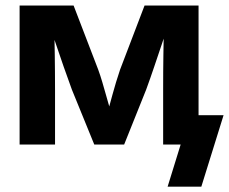

<svg xmlns="http://www.w3.org/2000/svg" viewBox="-20 -536 849 712"><path d="M52.7 0V-515.6H252.9L344.2 -277.8Q352.5 -254.9 359.4 -231.4Q366.2 -208 372.8 -184.8Q379.4 -161.6 385.5 -140.1Q391.6 -118.7 397.5 -99.6H372.6Q378.9 -118.7 384.8 -140.1Q390.6 -161.6 397 -184.8Q403.3 -208 410.4 -231.4Q417.5 -254.9 425.3 -277.8L516.1 -515.6H716.3V0H585V-203.1Q585 -238.8 585.2 -270.8Q585.4 -302.7 585.9 -332.8Q586.4 -362.8 586.9 -392.6Q587.4 -422.4 587.9 -452.6H606.9Q593.8 -413.1 580.1 -372.3Q566.4 -331.5 552.2 -289.6Q538.1 -247.6 522 -203.6L440.4 0H329.6L246.6 -203.6Q230.5 -247.6 215.8 -289.6Q201.2 -331.5 187.5 -372.3Q173.8 -413.1 160.2 -452.6H181.2Q181.6 -422.4 182.1 -392.6Q182.6 -362.8 183.1 -332.8Q183.6 -302.7 183.8 -270.8Q184.1 -238.8 184.1 -203.1V0ZM601.6 156.2 649.9 0H611.3V-108.9H809.1L726.6 156.2Z"/></svg>

Font: Inter Cardless Display
Style: Bold
Weight: 700
Designer: Rasmus Andersson
Foundry: rsms
Version: Version 4.001;git-9221beed3